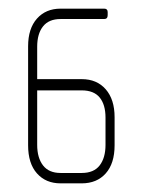

<svg xmlns="http://www.w3.org/2000/svg" viewBox="-20 -424 331 444"><path d="M169 0H120Q86 0 65.5 -23Q45 -46 45 -88V-317Q45 -358 65.5 -381Q86 -404 120 -404H221Q229 -404 229 -396V-389Q229 -380 221 -380H120Q93 -380 79.5 -363Q66 -346 66 -316V-241H169Q204 -241 224.5 -217.5Q245 -194 245 -153V-88Q245 -46 224.5 -23Q204 0 169 0ZM224 -152Q224 -182 210.5 -198.5Q197 -215 169 -215H66V-89Q66 -59 79.5 -41.5Q93 -24 120 -24H169Q197 -24 210.5 -41.5Q224 -59 224 -89Z"/></svg>

Font: Chathura Light
Style: Regular
Weight: 300
Designer: Appaji Ambarisha Darbha
Foundry: Aditya Fonts
Version: Version 1.002 2016